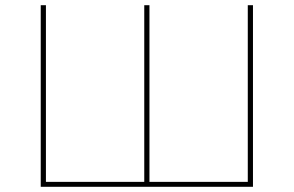

<svg xmlns="http://www.w3.org/2000/svg" viewBox="-20 -720 1132 740"><path d="M536 -10V-700H556V-10L547 -19H944L935 -10V-700H955V0H137V-700H157V-10L148 -19H543Z"/></svg>

Font: Montserrat
Style: Regular
Weight: 400
Designer: Julieta Ulanovsky
Foundry: Julieta Ulanovsky
Version: Version 8.000